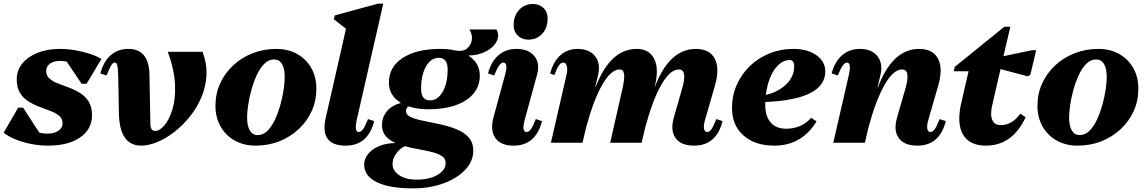

<svg xmlns="http://www.w3.org/2000/svg" viewBox="-39 -785 6310 1056"><path d="M224 16Q179 16 133 7Q87 -2 47.5 -18Q8 -34 -19 -55L61 -193H88L177 -56Q197 -50 221 -50Q258 -50 281.5 -65.5Q305 -81 305 -106Q305 -132 287 -147.5Q269 -163 240 -174Q211 -185 179 -197Q147 -209 118 -227Q89 -245 71 -274Q53 -303 53 -349Q53 -398 83.5 -435.5Q114 -473 167.5 -494.5Q221 -516 290 -516Q330 -516 372.5 -509Q415 -502 453.5 -489.5Q492 -477 519 -461L437 -324H410L328 -446Q312 -450 293 -450Q257 -450 236 -435Q215 -420 215 -394Q215 -369 233 -353Q251 -337 280 -326Q309 -315 341 -303Q373 -291 402 -273Q431 -255 449 -226Q467 -197 467 -151Q467 -74 401.5 -29Q336 16 224 16Z M738 16Q618 16 615 -163L611 -370Q610 -410 606 -425.5Q602 -441 592 -441Q582 -441 572.5 -425.5Q563 -410 547 -370L513 -381Q530 -446 569.5 -481Q609 -516 667 -516Q780 -516 783 -375L788 -102Q789 -82 795.5 -73.5Q802 -65 816 -65Q839 -65 865.5 -96Q892 -127 909.5 -184Q927 -241 923.5 -321Q920 -401 884 -500H1075Q1100 -434 1096.5 -370.5Q1093 -307 1068.5 -249.5Q1044 -192 1005 -143.5Q966 -95 919.5 -59Q873 -23 825.5 -3.5Q778 16 738 16Z M1366 16Q1302 16 1252 -12Q1202 -40 1174 -89.5Q1146 -139 1146 -203Q1146 -269 1171.5 -325.5Q1197 -382 1243 -425Q1289 -468 1350 -492Q1411 -516 1481 -516Q1546 -516 1595.5 -488Q1645 -460 1673 -411Q1701 -362 1701 -297Q1701 -231 1675.5 -174.5Q1650 -118 1604 -75Q1558 -32 1497.5 -8Q1437 16 1366 16ZM1378 -42Q1409 -42 1433 -66.5Q1457 -91 1474.5 -129.5Q1492 -168 1504 -212Q1516 -256 1521.5 -295.5Q1527 -335 1527 -361Q1527 -408 1512 -433Q1497 -458 1469 -458Q1438 -458 1414 -433.5Q1390 -409 1372.5 -370.5Q1355 -332 1343 -288Q1331 -244 1325.5 -204.5Q1320 -165 1320 -139Q1320 -93 1335 -67.5Q1350 -42 1378 -42Z M1862 16Q1717 16 1753 -139L1864 -627L1797 -679L1802 -700L2040 -765H2069L1924 -130Q1908 -59 1934 -59Q1947 -59 1958 -74.5Q1969 -90 1985 -130L2019 -119Q1985 16 1862 16Z M2232 251Q2103 251 2033.5 217Q1964 183 1964 120Q1964 87 1987 60Q2010 33 2048.5 17.5Q2087 2 2135 2V1Q2103 -13 2082.5 -36.5Q2062 -60 2062 -97Q2062 -141 2089.5 -173.5Q2117 -206 2166 -219Q2100 -259 2100 -331Q2100 -417 2176 -466.5Q2252 -516 2382 -516Q2429 -516 2468 -507Q2506 -500 2529 -518Q2552 -536 2556 -565.5Q2560 -595 2543 -623H2692Q2706 -596 2698 -570.5Q2690 -545 2666.5 -524.5Q2643 -504 2609.5 -492Q2576 -480 2539 -480V-478Q2600 -438 2600 -369Q2600 -284 2524 -234Q2448 -184 2318 -184Q2255 -184 2208 -200Q2194 -192 2194 -174Q2194 -153 2220.5 -141Q2247 -129 2289.5 -120.5Q2332 -112 2379 -102Q2426 -92 2468.5 -75.5Q2511 -59 2537.5 -30.5Q2564 -2 2564 44Q2564 102 2519.5 149Q2475 196 2400 223.5Q2325 251 2232 251ZM2326 -233Q2369 -233 2396 -280.5Q2423 -328 2423 -403Q2423 -467 2374 -467Q2331 -467 2304 -419.5Q2277 -372 2277 -297Q2277 -233 2326 -233ZM2120 117Q2120 154 2156.5 178.5Q2193 203 2251 203Q2322 203 2367 177Q2412 151 2412 111Q2412 87 2391.5 73.5Q2371 60 2337.5 51.5Q2304 43 2264.5 36Q2225 29 2187 19Q2158 34 2139 61Q2120 88 2120 117Z M2785 16Q2715 16 2685.5 -26Q2656 -68 2675 -139L2738 -370Q2758 -441 2729 -441Q2707 -441 2679 -370L2645 -381Q2662 -446 2702.5 -481Q2743 -516 2801 -516Q2868 -516 2900 -476.5Q2932 -437 2915 -375L2848 -130Q2828 -59 2857 -59Q2870 -59 2881 -74.5Q2892 -90 2908 -130L2942 -119Q2908 16 2785 16ZM2867 -567Q2831 -567 2808.5 -589.5Q2786 -612 2786 -646Q2786 -698 2816 -730.5Q2846 -763 2892 -763Q2928 -763 2950.5 -741Q2973 -719 2973 -684Q2973 -632 2943.5 -599.5Q2914 -567 2867 -567Z M2991 0 3076 -370Q3084 -402 3078.5 -421.5Q3073 -441 3059 -441Q3046 -441 3035 -425.5Q3024 -410 3010 -372L2987 -381Q3004 -446 3043 -481Q3082 -516 3138 -516Q3202 -516 3233.5 -476.5Q3265 -437 3251 -375L3235 -306H3237Q3317 -516 3463 -516Q3531 -516 3558.5 -462.5Q3586 -409 3564 -317L3561 -306H3562Q3642 -516 3788 -516Q3864 -516 3892 -462.5Q3920 -409 3894 -317L3840 -130Q3830 -97 3833 -78Q3836 -59 3850 -59Q3863 -59 3874 -74.5Q3885 -90 3901 -130L3935 -119Q3901 16 3778 16Q3706 16 3676.5 -26Q3647 -68 3667 -139L3712 -295Q3744 -403 3694 -403Q3647 -403 3599 -320Q3551 -237 3510 -85L3490 0H3317L3384 -295Q3397 -351 3393.5 -377Q3390 -403 3369 -403Q3322 -403 3274 -320Q3226 -237 3184 -82L3165 0Z M4220 16Q4113 16 4050 -40Q3987 -96 3987 -191Q3987 -259 4013 -318Q4039 -377 4085 -421.5Q4131 -466 4192.5 -491Q4254 -516 4325 -516Q4402 -516 4451 -481.5Q4500 -447 4500 -392Q4500 -238 4170 -224Q4170 -216 4170 -207Q4170 -145 4200 -111Q4230 -77 4285 -77Q4368 -77 4423 -137L4452 -117Q4370 16 4220 16ZM4304 -455Q4272 -455 4244.5 -430Q4217 -405 4198.5 -362Q4180 -319 4173 -263Q4242 -279 4285.5 -321.5Q4329 -364 4329 -419Q4329 -455 4304 -455Z M4544 0 4629 -370Q4645 -441 4619 -441Q4597 -441 4569 -370L4535 -381Q4552 -446 4592.5 -481Q4633 -516 4691 -516Q4755 -516 4786.5 -476.5Q4818 -437 4804 -375L4788 -306H4790Q4870 -516 5016 -516Q5092 -516 5120 -462.5Q5148 -409 5122 -317L5068 -130Q5058 -97 5061 -78Q5064 -59 5078 -59Q5091 -59 5102 -74.5Q5113 -90 5129 -130L5163 -119Q5129 16 5006 16Q4934 16 4904 -26Q4874 -68 4895 -139L4940 -295Q4972 -403 4922 -403Q4875 -403 4827 -320Q4779 -237 4737 -82L4718 0Z M5384 16Q5293 16 5257.5 -45Q5222 -106 5248 -219L5288 -393H5207L5212 -417L5485 -638H5518L5480 -476L5638 -509H5660L5628 -374L5614 -365L5464 -405L5419 -210Q5406 -156 5418 -126.5Q5430 -97 5464 -97Q5496 -97 5522.5 -112Q5549 -127 5573 -160L5602 -140Q5529 16 5384 16Z M5887 16Q5823 16 5773 -12Q5723 -40 5695 -89.5Q5667 -139 5667 -203Q5667 -269 5692.5 -325.5Q5718 -382 5764 -425Q5810 -468 5871 -492Q5932 -516 6002 -516Q6067 -516 6116.5 -488Q6166 -460 6194 -411Q6222 -362 6222 -297Q6222 -231 6196.5 -174.5Q6171 -118 6125 -75Q6079 -32 6018.5 -8Q5958 16 5887 16ZM5899 -42Q5930 -42 5954 -66.5Q5978 -91 5995.5 -129.5Q6013 -168 6025 -212Q6037 -256 6042.5 -295.5Q6048 -335 6048 -361Q6048 -408 6033 -433Q6018 -458 5990 -458Q5959 -458 5935 -433.5Q5911 -409 5893.5 -370.5Q5876 -332 5864 -288Q5852 -244 5846.5 -204.5Q5841 -165 5841 -139Q5841 -93 5856 -67.5Q5871 -42 5899 -42Z"/></svg>

Font: Platypi ExtraBold
Style: Italic
Weight: 800
Italic angle: -13°
Designer: David Sargent
Foundry: Bolt Cutter Type
Version: Version 1.200; ttfautohint (v1.8.4.7-5d5b)